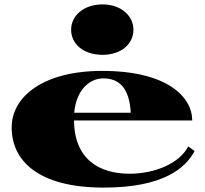

<svg xmlns="http://www.w3.org/2000/svg" viewBox="-20 -837 931 872"><path d="M451 15C724 15 823 -75 864 -151L835 -172C794 -93 680 -48 569 -48C432 -48 318 -112 316 -290H853C853 -395 742 -515 444 -515C176 -515 33 -398 33 -258C33 -109 151 15 451 15ZM446 -588C530 -588 586 -637 586 -702C586 -765 530 -817 446 -817C359 -817 303 -765 303 -702C303 -637 359 -588 446 -588ZM317 -325C327 -434 391 -481 449 -481C518 -481 567 -442 574 -325Z"/></svg>

Font: Sprat Extended Black
Style: Regular
Weight: 900
Width: 9
Designer: Ethan Nakache
Foundry: Collletttivo
Version: Version 2.000;Glyphs 3.2 (3217)